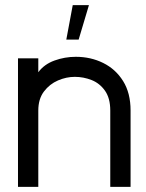

<svg xmlns="http://www.w3.org/2000/svg" viewBox="-20 -727 568 747"><path d="M488 0H409V-297Q409 -345 388.5 -374Q368 -403 336.5 -415.5Q305 -428 271 -428Q238 -428 205.5 -414Q173 -400 151 -371Q129 -342 129 -297V0H50V-500H129V-446Q152 -477 192 -491.5Q232 -506 275 -506Q333 -506 381.5 -482Q430 -458 459 -411.5Q488 -365 488 -297ZM238 -573H286L326 -707H263Z"/></svg>

Font: Kulim Park
Style: Regular
Weight: 400
Designer: Noponies / Dale Sattler
Foundry: Noponies
Version: Version 1.000; ttfautohint (v1.8.3)